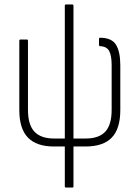

<svg xmlns="http://www.w3.org/2000/svg" viewBox="-20 -660 630 865"><path d="M277 185Q272 185 272 179V0H223Q145 0 106 -40Q67 -80 67 -164V-476Q67 -482 72 -482H101Q106 -482 106 -476V-165Q106 -98 135 -67Q164 -36 223 -36H272V-634Q272 -640 277 -640H305Q311 -640 311 -634V-36H366Q426 -36 454.5 -67Q483 -98 483 -165V-367Q483 -409 472 -430Q461 -451 430 -452Q426 -453 426 -458V-484Q426 -490 430 -490Q483 -490 502.5 -458.5Q522 -427 522 -366V-164Q522 -80 483.5 -40Q445 0 365 0H311V179Q311 185 306 185Z"/></svg>

Font: Sofia Sans Condensed ExtraLight
Style: Regular
Weight: 250
Version: Version 4.100